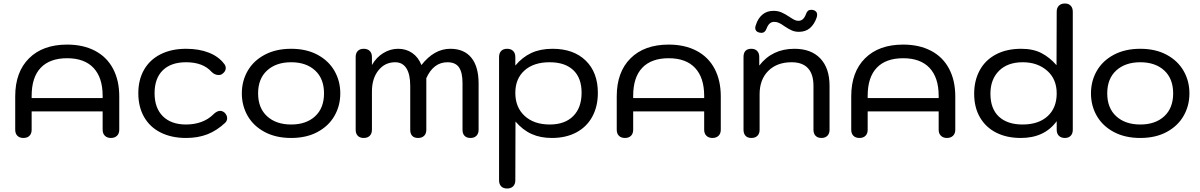

<svg xmlns="http://www.w3.org/2000/svg" viewBox="-20 -779 6864 1098"><path d="M67 -37V-228Q67 -367 146 -445.5Q225 -524 364 -524Q456 -524 523.5 -488.5Q591 -453 626.5 -386Q662 -319 662 -228V-37Q662 -15 649 -2.5Q636 10 614 10Q593 10 580 -2.5Q567 -15 567 -37V-142H161V-37Q161 -15 148.5 -2.5Q136 10 114 10Q92 10 79.5 -2.5Q67 -15 67 -37ZM567 -218V-231Q567 -335 515 -390.5Q463 -446 364 -446Q265 -446 213 -391.5Q161 -337 161 -231V-218Z M771 -246Q771 -323 804 -380.5Q837 -438 899 -469Q961 -500 1044 -500Q1118 -500 1174 -478Q1230 -456 1261 -415Q1271 -404 1271 -389Q1271 -371 1252 -357Q1244 -350 1230 -350Q1208 -350 1190 -368Q1141 -423 1044 -423Q958 -423 911 -377Q864 -331 864 -246Q864 -161 911.5 -114Q959 -67 1044 -67Q1091 -67 1131 -81.5Q1171 -96 1199 -124Q1220 -145 1239 -145Q1251 -145 1263 -136Q1279 -121 1279 -103Q1279 -88 1268 -77Q1220 -32 1166 -11Q1112 10 1044 10Q961 10 899 -21Q837 -52 804 -110Q771 -168 771 -246Z M1363 -245Q1363 -316 1396.5 -374Q1430 -432 1494 -466Q1558 -500 1645 -500Q1732 -500 1795.5 -466Q1859 -432 1892.5 -374Q1926 -316 1926 -245Q1926 -174 1892.5 -116Q1859 -58 1795.5 -24Q1732 10 1645 10Q1558 10 1494 -24Q1430 -58 1396.5 -116Q1363 -174 1363 -245ZM1833 -245Q1833 -329 1782 -376Q1731 -423 1645 -423Q1559 -423 1507.5 -376Q1456 -329 1456 -245Q1456 -161 1507.5 -114Q1559 -67 1645 -67Q1731 -67 1782 -114Q1833 -161 1833 -245Z M2014 -37V-453Q2014 -475 2026 -487.5Q2038 -500 2060 -500Q2082 -500 2094.5 -487.5Q2107 -475 2107 -453V-407Q2132 -451 2172 -475.5Q2212 -500 2257 -500Q2303 -500 2338 -475.5Q2373 -451 2390 -407Q2463 -500 2555 -500Q2634 -500 2675.5 -449Q2717 -398 2717 -301V-37Q2717 -15 2704.5 -2.5Q2692 10 2671 10Q2649 10 2637 -2Q2625 -14 2625 -37V-305Q2625 -364 2605 -393.5Q2585 -423 2539 -423Q2459 -423 2418 -332V-37Q2418 -15 2405.5 -2.5Q2393 10 2371 10Q2349 10 2337.5 -2Q2326 -14 2326 -37V-288Q2326 -354 2304 -388.5Q2282 -423 2240 -423Q2181 -423 2144 -376.5Q2107 -330 2107 -256V-37Q2107 -15 2094.5 -2.5Q2082 10 2060 10Q2038 10 2026 -2.5Q2014 -15 2014 -37Z M2834 252V-453Q2834 -475 2846 -487.5Q2858 -500 2880 -500Q2902 -500 2914.5 -487.5Q2927 -475 2927 -453V-404Q2967 -452 3018.5 -476Q3070 -500 3140 -500Q3260 -500 3329.5 -432.5Q3399 -365 3399 -248Q3399 -170 3367 -111.5Q3335 -53 3275.5 -21.5Q3216 10 3136 10Q3071 10 3020.5 -12.5Q2970 -35 2928 -84L2927 252Q2927 274 2914.5 286.5Q2902 299 2880 299Q2858 299 2846 286.5Q2834 274 2834 252ZM3306 -249Q3306 -333 3258.5 -378Q3211 -423 3123 -423Q3032 -423 2979.5 -376Q2927 -329 2927 -248Q2927 -165 2980.5 -116Q3034 -67 3124 -67Q3210 -67 3258 -115Q3306 -163 3306 -249Z M3507 -37V-228Q3507 -367 3586 -445.5Q3665 -524 3804 -524Q3896 -524 3963.5 -488.5Q4031 -453 4066.5 -386Q4102 -319 4102 -228V-37Q4102 -15 4089 -2.5Q4076 10 4054 10Q4033 10 4020 -2.5Q4007 -15 4007 -37V-142H3601V-37Q3601 -15 3588.5 -2.5Q3576 10 3554 10Q3532 10 3519.5 -2.5Q3507 -15 3507 -37ZM4007 -218V-231Q4007 -335 3955 -390.5Q3903 -446 3804 -446Q3705 -446 3653 -391.5Q3601 -337 3601 -231V-218Z M4232 -37V-453Q4232 -500 4277 -500Q4298 -500 4310 -487.5Q4322 -475 4322 -453V-404Q4396 -500 4523 -500Q4619 -500 4671.5 -444.5Q4724 -389 4724 -288V-37Q4724 -15 4711.5 -2.5Q4699 10 4678 10Q4656 10 4644 -2.5Q4632 -15 4632 -37V-288Q4632 -355 4600.5 -389Q4569 -423 4507 -423Q4423 -423 4373.5 -373.5Q4324 -324 4324 -240V-37Q4324 -15 4311.5 -2.5Q4299 10 4277 10Q4255 10 4243.5 -2.5Q4232 -15 4232 -37ZM4299 -619Q4299 -628 4303 -637Q4314 -673 4339.5 -695Q4365 -717 4403 -717Q4429 -717 4449.5 -708Q4470 -699 4494 -683Q4512 -671 4523 -665.5Q4534 -660 4545 -660Q4561 -660 4571.5 -669.5Q4582 -679 4589 -698Q4597 -723 4618 -723Q4634 -723 4643.5 -715.5Q4653 -708 4653 -695Q4653 -687 4650 -678Q4637 -640 4612 -618.5Q4587 -597 4549 -597Q4526 -597 4508 -605Q4490 -613 4466 -629Q4448 -642 4435 -648Q4422 -654 4407 -654Q4378 -654 4364 -616Q4355 -591 4334 -591Q4331 -591 4321 -593Q4299 -599 4299 -619Z M4848 -37V-228Q4848 -367 4927 -445.5Q5006 -524 5145 -524Q5237 -524 5304.5 -488.5Q5372 -453 5407.5 -386Q5443 -319 5443 -228V-37Q5443 -15 5430 -2.5Q5417 10 5395 10Q5374 10 5361 -2.5Q5348 -15 5348 -37V-142H4942V-37Q4942 -15 4929.5 -2.5Q4917 10 4895 10Q4873 10 4860.5 -2.5Q4848 -15 4848 -37ZM5348 -218V-231Q5348 -335 5296 -390.5Q5244 -446 5145 -446Q5046 -446 4994 -391.5Q4942 -337 4942 -231V-218Z M5551 -243Q5551 -318 5582.5 -376.5Q5614 -435 5675 -467.5Q5736 -500 5820 -500Q5888 -500 5935.5 -475.5Q5983 -451 6022 -406L6023 -712Q6023 -734 6035.5 -746.5Q6048 -759 6070 -759Q6091 -759 6103 -746.5Q6115 -734 6115 -712V-37Q6115 -15 6103 -2.5Q6091 10 6070 10Q6048 10 6035.5 -2.5Q6023 -15 6023 -37V-86Q5953 10 5818 10Q5737 10 5677 -20.5Q5617 -51 5584 -108Q5551 -165 5551 -243ZM6023 -245Q6023 -327 5968 -375Q5913 -423 5829 -423Q5742 -423 5693 -374Q5644 -325 5644 -243Q5644 -157 5692.5 -112Q5741 -67 5828 -67Q5919 -67 5971 -114.5Q6023 -162 6023 -245Z M6219 -245Q6219 -316 6252.5 -374Q6286 -432 6350 -466Q6414 -500 6501 -500Q6588 -500 6651.5 -466Q6715 -432 6748.5 -374Q6782 -316 6782 -245Q6782 -174 6748.5 -116Q6715 -58 6651.5 -24Q6588 10 6501 10Q6414 10 6350 -24Q6286 -58 6252.5 -116Q6219 -174 6219 -245ZM6689 -245Q6689 -329 6638 -376Q6587 -423 6501 -423Q6415 -423 6363.5 -376Q6312 -329 6312 -245Q6312 -161 6363.5 -114Q6415 -67 6501 -67Q6587 -67 6638 -114Q6689 -161 6689 -245Z"/></svg>

Font: Kodchasan Medium
Style: Regular
Weight: 500
Designer: Katatrad Aksorn Co.,Ltd.
Foundry: Cadson Demak Co.,Ltd.
Version: Version 1.000; ttfautohint (v1.6)